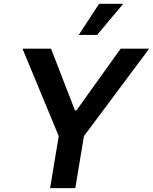

<svg xmlns="http://www.w3.org/2000/svg" viewBox="-20 -981 798 1001"><path d="M246.1 -727.3 370.7 -405.5H378.6L609 -727.3H757.8L417.6 -271.3L372.5 0H241.1L286.2 -271.3L97.3 -727.3ZM390.6 -799 496.8 -961.3H622.5L486.5 -799Z"/></svg>

Font: Inter P Semi Bold
Style: Italic
Weight: 600
Italic angle: 9.39999°
Designer: Rasmus Andersson
Foundry: rsms
Version: Version 3.018;git-588b23468